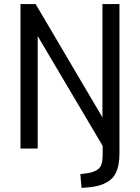

<svg xmlns="http://www.w3.org/2000/svg" viewBox="-20 -725 683 937"><path d="M378 192 372 125 408 120Q442 115 461.5 98.5Q481 82 481 32V-59L490 2L142 -586H164V0H80V-705H154L500 -118H480V-705H563V23Q563 52 558.5 77Q554 102 544 121.5Q534 141 516.5 154.5Q499 168 474 177Q449 186 414 189Z"/></svg>

Font: Nunito Sans 10pt Condensed Medium
Style: Regular
Weight: 500
Width: 3
Designer: Vernon Adams
Foundry: Vernon Adams
Version: Version 3.101;gftools[0.9.27]